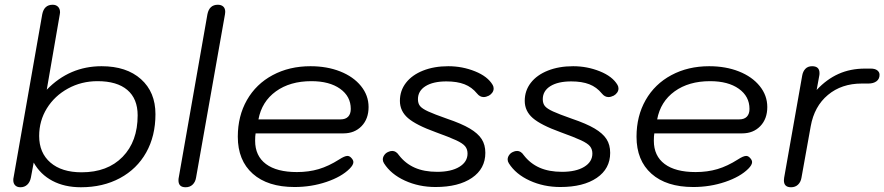

<svg xmlns="http://www.w3.org/2000/svg" viewBox="-20 -779 3726 809"><path d="M36 -20Q36 -27 37 -30L158 -719Q166 -759 202 -759Q216 -759 224.5 -750.5Q233 -742 233 -727L232 -719L177 -401Q273 -500 408 -500Q513 -500 574 -445.5Q635 -391 635 -298Q635 -206 596 -136.5Q557 -67 485.5 -28.5Q414 10 321 10Q252 10 201 -17Q150 -44 122 -94L110 -30Q106 -11 94.5 -0.5Q83 10 66 10Q52 10 44 2Q36 -6 36 -20ZM560 -293Q560 -363 516.5 -400Q473 -437 391 -437Q323 -437 266.5 -406Q210 -375 177.5 -322.5Q145 -270 145 -206Q145 -135 192.5 -94Q240 -53 324 -53Q433 -53 496.5 -118Q560 -183 560 -293Z M732 -19Q732 -26 733 -30L854 -719Q862 -759 898 -759Q912 -759 920.5 -751.5Q929 -744 929 -729Q929 -723 928 -719L806 -30Q803 -12 791.5 -1Q780 10 762 10Q732 10 732 -19Z M982 -203Q982 -290 1020.5 -357.5Q1059 -425 1129 -462.5Q1199 -500 1288 -500Q1358 -500 1413.5 -478Q1469 -456 1501 -416.5Q1533 -377 1533 -328Q1533 -278 1503.5 -247.5Q1474 -217 1427 -217H1057Q1055 -206 1055 -186Q1055 -122 1100.5 -88Q1146 -54 1231 -54Q1281 -54 1323 -66.5Q1365 -79 1409 -107Q1432 -122 1444 -122Q1452 -122 1459 -115Q1469 -105 1469 -96Q1469 -84 1453 -68Q1419 -34 1355.5 -12.5Q1292 9 1221 9Q1108 9 1045 -47Q982 -103 982 -203ZM1415 -276Q1436 -276 1447 -287.5Q1458 -299 1458 -320Q1458 -373 1413 -405Q1368 -437 1292 -437Q1202 -437 1142.5 -394Q1083 -351 1069 -276Z M1598 -91Q1593 -99 1593 -107Q1593 -117 1599.5 -126Q1606 -135 1616 -139Q1624 -143 1633 -143Q1649 -143 1661 -125Q1688 -90 1727.5 -72.5Q1767 -55 1822 -55Q1881 -55 1915.5 -76Q1950 -97 1950 -132Q1950 -150 1940 -162.5Q1930 -175 1902 -188Q1874 -201 1816 -222Q1733 -252 1699 -281.5Q1665 -311 1665 -354Q1665 -397 1690.5 -430Q1716 -463 1762.5 -481.5Q1809 -500 1869 -500Q1928 -500 1981.5 -478.5Q2035 -457 2056 -421Q2060 -414 2060 -406Q2060 -397 2054.5 -389Q2049 -381 2040 -376Q2028 -370 2018 -370Q2002 -370 1990 -385Q1968 -412 1937 -424Q1906 -436 1861 -436Q1805 -436 1773 -416Q1741 -396 1741 -361Q1741 -343 1750 -332Q1759 -321 1784 -309.5Q1809 -298 1863 -279Q1925 -258 1959.5 -237.5Q1994 -217 2009.5 -193Q2025 -169 2025 -135Q2025 -68 1968.5 -29.5Q1912 9 1815 9Q1745 9 1686 -18Q1627 -45 1598 -91Z M2124 -91Q2119 -99 2119 -107Q2119 -117 2125.5 -126Q2132 -135 2142 -139Q2150 -143 2159 -143Q2175 -143 2187 -125Q2214 -90 2253.5 -72.5Q2293 -55 2348 -55Q2407 -55 2441.5 -76Q2476 -97 2476 -132Q2476 -150 2466 -162.5Q2456 -175 2428 -188Q2400 -201 2342 -222Q2259 -252 2225 -281.5Q2191 -311 2191 -354Q2191 -397 2216.5 -430Q2242 -463 2288.5 -481.5Q2335 -500 2395 -500Q2454 -500 2507.5 -478.5Q2561 -457 2582 -421Q2586 -414 2586 -406Q2586 -397 2580.5 -389Q2575 -381 2566 -376Q2554 -370 2544 -370Q2528 -370 2516 -385Q2494 -412 2463 -424Q2432 -436 2387 -436Q2331 -436 2299 -416Q2267 -396 2267 -361Q2267 -343 2276 -332Q2285 -321 2310 -309.5Q2335 -298 2389 -279Q2451 -258 2485.5 -237.5Q2520 -217 2535.5 -193Q2551 -169 2551 -135Q2551 -68 2494.5 -29.5Q2438 9 2341 9Q2271 9 2212 -18Q2153 -45 2124 -91Z M2662 -203Q2662 -290 2700.5 -357.5Q2739 -425 2809 -462.5Q2879 -500 2968 -500Q3038 -500 3093.5 -478Q3149 -456 3181 -416.5Q3213 -377 3213 -328Q3213 -278 3183.5 -247.5Q3154 -217 3107 -217H2737Q2735 -206 2735 -186Q2735 -122 2780.5 -88Q2826 -54 2911 -54Q2961 -54 3003 -66.5Q3045 -79 3089 -107Q3112 -122 3124 -122Q3132 -122 3139 -115Q3149 -105 3149 -96Q3149 -84 3133 -68Q3099 -34 3035.5 -12.5Q2972 9 2901 9Q2788 9 2725 -47Q2662 -103 2662 -203ZM3095 -276Q3116 -276 3127 -287.5Q3138 -299 3138 -320Q3138 -373 3093 -405Q3048 -437 2972 -437Q2882 -437 2822.5 -394Q2763 -351 2749 -276Z M3283 -19Q3283 -26 3284 -30L3360 -460Q3363 -478 3373.5 -489Q3384 -500 3402 -500Q3433 -500 3433 -471Q3433 -464 3432 -460L3421 -400Q3463 -445 3513 -467.5Q3563 -490 3625 -490H3649Q3667 -490 3676.5 -482.5Q3686 -475 3686 -464Q3686 -446 3673 -436.5Q3660 -427 3639 -427H3611Q3526 -427 3468.5 -379Q3411 -331 3396 -247L3357 -30Q3354 -12 3342.5 -1Q3331 10 3313 10Q3283 10 3283 -19Z"/></svg>

Font: Kodchasan
Style: Italic
Weight: 400
Italic angle: -10°
Version: Version 1.000; ttfautohint (v1.6)